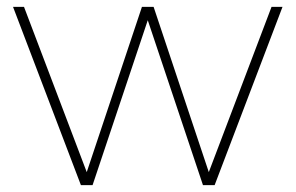

<svg xmlns="http://www.w3.org/2000/svg" viewBox="-20 -540 862 560"><path d="M572 0H606L804 -520H772L589 -38L428 -520H394L233 -38L50 -520H18L216 0H250L411 -481Z"/></svg>

Font: Aspekta 100
Style: Regular
Weight: 100
Designer: Ivo Dolenc
Version: Version 2.000